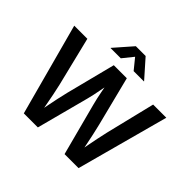

<svg xmlns="http://www.w3.org/2000/svg" viewBox="-216 -1187 1430 1430"><g transform="rotate(45 499.5 -472.0)"><path d="M210.4 0 14.2 -727.5H152.3L248 -337.4Q257.8 -295.9 266.4 -252Q274.9 -208 283.2 -164.1Q291.5 -120.1 299.3 -77.1H276.9Q285.2 -120.1 293.7 -164.1Q302.2 -208 311.5 -252Q320.8 -295.9 331.1 -337.4L430.7 -727.5H567.9L666.5 -337.4Q676.8 -295.9 686.3 -252Q695.8 -208 704.6 -164.1Q713.4 -120.1 721.7 -77.1H697.8Q706.1 -120.1 714.1 -164.1Q722.2 -208 731.4 -252Q740.7 -295.9 750 -337.4L845.2 -727.5H983.9L787.1 0H639.6L530.8 -412.6Q517.6 -462.4 506.6 -520.5Q495.6 -578.6 482.9 -645H515.1Q501.5 -579.6 491.2 -522.2Q481 -464.8 467.3 -412.6L358.4 0ZM431.2 -800.8H323.2V-802.7L446.8 -943.8H549.8L674.8 -802.7V-800.8H566.4L498.5 -884.3Z"/></g></svg>

Font: Inter 24pt SemiBold
Style: Regular
Weight: 600
Designer: Rasmus Andersson
Foundry: rsms
Version: Version 4.001;git-66647c0bb